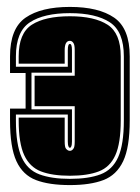

<svg xmlns="http://www.w3.org/2000/svg" viewBox="-20 -524 404 555"><path d="M182 11Q122 11 84 -3.5Q46 -18 27.5 -58Q9 -98 9 -176V-210H54V-313H9V-361Q9 -442 54 -473Q99 -504 182 -504Q265 -504 310 -473Q355 -442 355 -361V-176Q355 -98 336 -58Q317 -18 279 -3.5Q241 11 182 11ZM182 -7Q236 -7 270.5 -20Q305 -33 321.5 -69.5Q338 -106 338 -176V-361Q338 -433 297.5 -459.5Q257 -486 182 -486Q107 -486 66.5 -459.5Q26 -433 26 -361V-331H176V-379Q176 -397 182 -397Q188 -397 188 -379V-314H71V-208H188V-115Q188 -105 186 -101Q185 -97 182 -97Q179 -97 178 -101Q176 -105 176 -115V-193H26V-176Q26 -106 42.5 -69.5Q59 -33 94 -20Q129 -7 182 -7ZM182 -16Q131 -16 98.5 -28.5Q66 -41 50 -75.5Q34 -110 34 -176V-184H167V-115Q167 -98 171 -94Q176 -88 182 -88Q188 -88 192 -94Q196 -98 196 -115V-217H80V-305H196V-379Q196 -395 192 -400Q188 -406 182 -406Q167 -406 167 -379V-340H34V-361Q34 -428 72 -452.5Q110 -477 182 -477Q253 -477 291 -452.5Q329 -428 329 -361V-176Q329 -110 313.5 -75.5Q298 -41 265.5 -28.5Q233 -16 182 -16Z"/></svg>

Font: Alumni Sans Collegiate One
Style: Regular
Weight: 400
Designer: Robert E. Leuschke
Foundry: Robert E. Leuschke
Version: Version 1.100